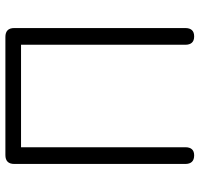

<svg xmlns="http://www.w3.org/2000/svg" viewBox="-34 -706 740 712"><g transform="rotate(-90 336.0 -350.0)"><path d="M116 0Q84 0 84 -33V-667Q84 -700 117 -700H555Q588 -700 588 -667V-33Q588 0 557 0Q526 0 526 -33V-642H146V-33Q146 0 116 0Z"/></g></svg>

Font: Zen Maru Gothic
Style: Regular
Weight: 400
Designer: Yoshimichi Ohira
Foundry: Positype
Version: Version 1.002